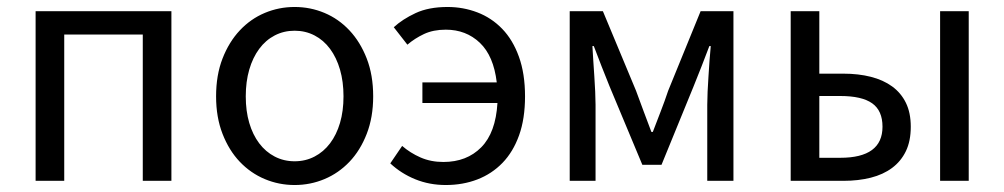

<svg xmlns="http://www.w3.org/2000/svg" viewBox="-20 -518 2877 550"><path d="M82 0V-486H471V0H389V-419H164V0Z M824 12Q779 12 738.5 -5Q698 -22 667 -54.5Q636 -87 617.5 -134.5Q599 -182 599 -242Q599 -303 617.5 -350.5Q636 -398 667 -431Q698 -464 738.5 -481Q779 -498 824 -498Q869 -498 909.5 -481Q950 -464 981 -431Q1012 -398 1030.5 -350.5Q1049 -303 1049 -242Q1049 -182 1030.5 -134.5Q1012 -87 981 -54.5Q950 -22 909.5 -5Q869 12 824 12ZM824 -56Q855 -56 881 -69.5Q907 -83 925.5 -107.5Q944 -132 954 -166Q964 -200 964 -242Q964 -284 954 -318.5Q944 -353 925.5 -378Q907 -403 881 -416.5Q855 -430 824 -430Q793 -430 767 -416.5Q741 -403 722.5 -378Q704 -353 694 -318.5Q684 -284 684 -242Q684 -200 694 -166Q704 -132 722.5 -107.5Q741 -83 767 -69.5Q793 -56 824 -56Z M1257 12Q1210 12 1169.5 -4.5Q1129 -21 1098 -50L1132 -100Q1155 -80 1184.5 -67Q1214 -54 1250 -54Q1317 -54 1358.5 -96Q1400 -138 1405 -223H1190V-282H1403Q1394 -358 1354.5 -395.5Q1315 -433 1257 -433Q1221 -433 1194.5 -420.5Q1168 -408 1147 -390L1108 -440Q1133 -463 1170.5 -480.5Q1208 -498 1262 -498Q1307 -498 1347.5 -482.5Q1388 -467 1418.5 -435.5Q1449 -404 1466.5 -355.5Q1484 -307 1484 -242Q1484 -178 1467 -130.5Q1450 -83 1419.5 -51.5Q1389 -20 1347.5 -4Q1306 12 1257 12Z M1612 0V-486H1707L1802 -258Q1813 -228 1824 -198.5Q1835 -169 1846 -140H1850Q1861 -169 1872.5 -198.5Q1884 -228 1894 -258L1987 -486H2081V0H2006V-218Q2006 -234 2007 -255.5Q2008 -277 2009.5 -299.5Q2011 -322 2012.5 -344.5Q2014 -367 2016 -386H2012Q2001 -357 1989.5 -327.5Q1978 -298 1967 -271L1875 -46H1820L1726 -271Q1715 -298 1703.5 -327.5Q1692 -357 1681 -386H1677Q1678 -367 1679.5 -344.5Q1681 -322 1682.5 -299.5Q1684 -277 1685 -255.5Q1686 -234 1686 -218V0Z M2245 0V-486H2327V-307H2396Q2439 -307 2474.5 -298Q2510 -289 2535.5 -270.5Q2561 -252 2575 -223.5Q2589 -195 2589 -155Q2589 -114 2575 -85Q2561 -56 2535.5 -37Q2510 -18 2474.5 -9Q2439 0 2396 0ZM2327 -66H2387Q2508 -66 2508 -155Q2508 -201 2478.5 -222Q2449 -243 2387 -243H2327ZM2673 0V-486H2755V0Z"/></svg>

Font: Giro Regular
Style: Regular
Weight: 400
Designer: Paul D. Hunt
Foundry: Adobe Systems Incorporated
Version: Version 1.000;PS 1.0;hotconv 1.0.88;makeotf.lib2.5.647800